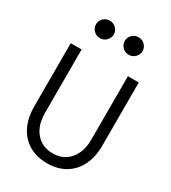

<svg xmlns="http://www.w3.org/2000/svg" viewBox="-225 -1054 1050 1178"><g transform="rotate(30 300.0 -464.5)"><path d="M300 11Q225.8 11 171.9 -21Q118 -53 88.5 -112Q59 -171 59 -251V-700H136V-251Q136 -163.5 180.5 -111.2Q225 -59 300 -59Q375 -59 419.5 -111.2Q464 -163.5 464 -251V-700H541V-251Q541 -171 511.5 -112Q482 -53 428.1 -21Q374.2 11 300 11ZM198 -816Q172 -816 153.5 -834.5Q135 -853 135 -877.9Q135 -903.8 153.4 -921.9Q171.8 -940 198 -940Q224 -940 242.5 -921.9Q261 -903.8 261 -877.9Q261 -853 242.5 -834.5Q224 -816 198 -816ZM402 -816Q376 -816 357.5 -834.5Q339 -853 339 -877.9Q339 -903.8 357.4 -921.9Q375.8 -940 402 -940Q428 -940 446.5 -921.9Q465 -903.8 465 -877.9Q465 -853 446.5 -834.5Q428 -816 402 -816Z"/></g></svg>

Font: Red Hat Mono VF Light
Style: Regular
Weight: 300
Monospace: yes
Designer: Pentagram, MCKL
Foundry: Pentagram, MCKL
Version: Version 1.023